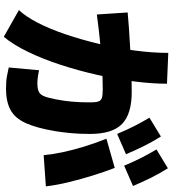

<svg xmlns="http://www.w3.org/2000/svg" viewBox="34 -900 931 1040"><g transform="rotate(90 500.0 -380.5)"><path d="M460 53Q419 53 388.5 47Q358 41 346 38L361 -126Q384 -121 401 -119Q418 -117 431 -117Q461 -117 477 -124.5Q493 -132 502 -154Q511 -176 519 -219Q527 -260 531 -303Q535 -346 535 -403Q535 -432 530.5 -446.5Q526 -461 511.5 -466Q497 -471 467 -471Q410 -471 346.5 -467.5Q283 -464 211.5 -457Q140 -450 59 -439L48 -606Q81 -609 134 -613Q187 -617 248 -620Q309 -623 369.5 -625.5Q430 -628 479 -628Q598 -628 652 -575.5Q706 -523 706 -402Q706 -342 701.5 -297Q697 -252 691 -214Q674 -113 647.5 -54.5Q621 4 576 28.5Q531 53 460 53ZM180 65 35 -17Q69 -52 103 -117.5Q137 -183 166 -268.5Q195 -354 218 -450Q241 -546 254 -643Q267 -740 267 -826L434 -819Q434 -738 421.5 -640.5Q409 -543 386 -441Q363 -339 331.5 -242.5Q300 -146 261.5 -66.5Q223 13 180 65ZM821 -151Q817 -197 805.5 -251.5Q794 -306 775.5 -367Q757 -428 732 -491L890 -536Q911 -482 931 -417.5Q951 -353 967 -287.5Q983 -222 990 -163ZM878 -587Q853 -646 832 -686.5Q811 -727 790 -762L892 -824Q921 -778 944.5 -730Q968 -682 988 -635ZM706 -549Q681 -608 660 -648.5Q639 -689 618 -724L720 -786Q749 -740 772.5 -692Q796 -644 816 -597Z"/></g></svg>

Font: Murecho Thin Black
Style: Regular
Weight: 900
Version: Version 1.010